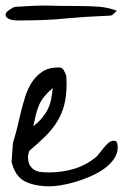

<svg xmlns="http://www.w3.org/2000/svg" viewBox="-30 -654 434 675"><path d="M15.6 -152.3Q17.6 -158.2 22 -173.3Q26.4 -188.5 30.8 -206.1Q35.2 -223.6 38.6 -239.7Q42 -255.9 43.9 -261.7Q49.8 -285.2 58.1 -312.5Q66.4 -339.8 81.1 -363.3Q95.7 -386.7 118.7 -401.9Q141.6 -417 175.8 -417Q188.5 -417 193.8 -407.7Q199.2 -398.4 203.1 -387.7Q203.1 -383.8 203.6 -373.5Q204.1 -363.3 204.1 -359.4Q204.1 -317.4 195.8 -285.2Q187.5 -252.9 170.4 -225.6Q153.3 -198.2 128.9 -174.3Q104.5 -150.4 73.2 -124Q72.3 -121.1 70.3 -114.3Q68.4 -107.4 68.4 -104.5V-102.5Q68.4 -85 74.2 -74.2Q80.1 -63.5 90.3 -57.1Q100.6 -50.8 113.8 -49.3Q127 -47.9 142.6 -47.9Q188.5 -47.9 230.5 -60.5Q272.5 -73.2 307.6 -101.6Q312.5 -106.4 319.8 -115.7Q327.1 -125 335 -134.8Q342.8 -144.5 351.6 -151.9Q360.4 -159.2 370.1 -159.2Q379.9 -159.2 381.8 -151.4Q383.8 -143.6 383.8 -135.7Q383.8 -114.3 370.6 -95.2Q357.4 -76.2 336.4 -61Q315.4 -45.9 288.6 -34.2Q261.7 -22.5 235.4 -14.6Q209 -6.8 185.1 -2.9Q161.1 1 144.5 1Q92.8 1 58.1 -16.1Q23.4 -33.2 10.7 -85ZM155.3 -344.7Q135.7 -327.1 124.5 -313Q113.3 -298.8 106.9 -283.7Q100.6 -268.6 96.2 -251Q91.8 -233.4 86.9 -210Q105.5 -224.6 117.7 -239.3Q129.9 -253.9 137.7 -269.5Q145.5 -285.2 149.4 -303.2Q153.3 -321.3 155.3 -344.7ZM-9.8 -605.5Q-7.8 -612.3 3.9 -620.1Q15.6 -627.9 22.5 -629.9Q68.4 -632.8 92.8 -633.8Q117.2 -634.8 137.2 -634.3Q157.2 -633.8 181.2 -633.3Q205.1 -632.8 250 -632.8Q283.2 -632.8 316.9 -630.4Q350.6 -627.9 380.9 -616.2L364.3 -600.6Q362.3 -598.6 319.8 -597.2Q277.3 -595.7 209 -589.8Q165 -585 118.7 -583.5Q72.3 -582 29.3 -582Q25.4 -582 18.1 -583Q10.7 -584 3.9 -586.4Q-2.9 -588.9 -7.3 -593.8Q-11.7 -598.6 -9.8 -605.5Z"/></svg>

Font: Cedarville Cursive
Style: Regular
Weight: 400
Designer: Kimberly Geswein
Foundry: Kimberly Geswein
Version: Version 1.001 2010